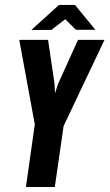

<svg xmlns="http://www.w3.org/2000/svg" viewBox="-20 -751 440 771"><path d="M84.1 0 119.7 -251.4 57.4 -591H173L199.1 -413.9L200.8 -376.2L213 -413.9L293.3 -591H399.7L235.4 -244.9L200.1 0ZM106 -630.7 216.7 -731.1H281.2L363.1 -631.4H284.8L242 -673.9L186 -630.7Z"/></svg>

Font: Alumni Sans SC Thin
Style: Italic
Weight: 100
Italic angle: -8°
Designer: Robert E. Leuschke
Foundry: Robert E. Leuschke
Version: Version 1.016